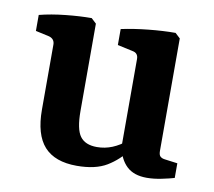

<svg xmlns="http://www.w3.org/2000/svg" viewBox="-57 -495 634 568"><g transform="rotate(10 260.0 -211.0)"><path d="M357 -68Q331 -33 297 -12.5Q263 8 207 8Q141 8 109 -27.5Q77 -63 77 -138V-333Q77 -350 60 -355L19 -364V-412Q54 -421 97 -425.5Q140 -430 175 -430L190 -416V-154Q190 -99 205.5 -78Q221 -57 256 -57Q280 -57 302 -66Q324 -75 344 -92ZM499 -7Q486 -3 462 2Q438 7 417 7Q378 7 356.5 -13.5Q335 -34 328 -71V-334Q328 -352 311 -355L265 -365V-413Q302 -421 346 -425.5Q390 -430 427 -430L442 -416V-78Q442 -66 447 -61.5Q452 -57 461 -56L499 -51Z"/></g></svg>

Font: Yrsa SemiBold
Style: Regular
Weight: 600
Version: Version 2.004